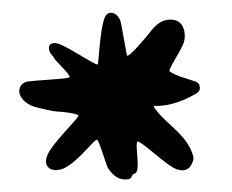

<svg xmlns="http://www.w3.org/2000/svg" viewBox="-20 -766 363 301"><path d="M103 -585C104 -581 61 -541 54 -522C47 -505 60 -494 80 -502C103 -513 126 -546 132 -547C135 -547 146 -509 149 -503C158 -489 168 -483 181 -485C188 -486 185 -492 191 -494C202 -496 190 -544 196 -544C202 -544 231 -516 250 -504C262 -497 273 -497 279 -506C282 -511 284 -516 283 -521C273 -556 241 -570 222 -597C221 -599 221 -600 222 -600C245 -599 268 -608 287 -619C293 -622 294 -627 293 -630C293 -634 291 -636 287 -638C279 -641 255 -647 246 -654C243 -657 262 -683 268 -699C272 -710 271 -742 238 -734C228 -731 219 -721 214 -714C210 -709 182 -675 179 -679L170 -728C167 -747 149 -752 144 -738C136 -717 135 -666 133 -665C128 -664 95 -688 73 -697C65 -700 55 -699 57 -688C58 -682 63 -679 66 -673C70 -668 91 -648 89 -645C87 -642 44 -641 22 -638C18 -637 13 -634 11 -628C7 -617 18 -603 36 -598C45 -596 63 -591 72 -591C77 -591 102 -588 103 -585Z"/></svg>

Font: Carybe
Style: Regular
Weight: 400
Designer: Genilson Lima Santos
Foundry: Genilson Lima Santos
Version: Version 1.010;PS 001.010;hotconv 1.0.70;makeotf.lib2.5.58329